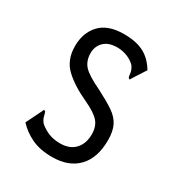

<svg xmlns="http://www.w3.org/2000/svg" viewBox="-123 -551 597 644"><g transform="rotate(30 175.0 -229.0)"><path d="M170 10Q123 10 90.5 -5.5Q58 -21 35 -46L64 -105L68 -114L74 -111Q77 -103 79 -94Q81 -85 90 -73Q106 -59 125.5 -51Q145 -43 171 -43Q207 -43 227.5 -64.5Q248 -86 248 -123Q248 -152 232.5 -170.5Q217 -189 174 -209Q117 -235 84 -266.5Q51 -298 51 -351Q51 -403 81.5 -435.5Q112 -468 174 -468Q222 -468 252 -452Q282 -436 302 -402L271 -354L266 -345L260 -349Q258 -357 257 -366.5Q256 -376 247 -390Q233 -404 214.5 -411Q196 -418 177 -418Q143 -418 125.5 -400.5Q108 -383 108 -357Q108 -327 125 -308Q142 -289 195 -264Q234 -244 258.5 -227.5Q283 -211 294 -189Q305 -167 305 -133Q305 -64 269.5 -27Q234 10 170 10Z"/></g></svg>

Font: Inconsolata ExtraCondensed
Style: Regular
Weight: 400
Width: 2
Monospace: yes
Designer: Raph Levien, Cyreal, Brenton Simpson
Foundry: Raph Levien, Cyreal, Google
Version: Version 3.000; ttfautohint (v1.8.2.53-6de2)